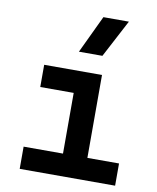

<svg xmlns="http://www.w3.org/2000/svg" viewBox="-88 -863 761 931"><g transform="rotate(10 293.0 -397.5)"><path d="M73.2 0V-109.4H267.1V-408.2H102.5V-517.6H387.2V-109.4H543V0ZM257.3 -609.4 345.2 -794.9H470.7L373 -609.4Z"/></g></svg>

Font: Cascadia Mono PL SemiBold
Style: Regular
Weight: 600
Monospace: yes
Designer: Aaron Bell
Foundry: Saja Typeworks
Version: Version 2404.023; ttfautohint (v1.8.4)